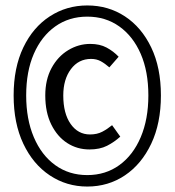

<svg xmlns="http://www.w3.org/2000/svg" viewBox="-20 -673 640 704"><path d="M300 11Q224 11 162.5 -30Q101 -71 65.5 -146Q30 -221 30 -323Q30 -425 65.5 -499Q101 -573 162.5 -613Q224 -653 300 -653Q377 -653 438 -613Q499 -573 534.5 -499Q570 -425 570 -323Q570 -221 534.5 -146Q499 -71 438 -30Q377 11 300 11ZM300 -31Q367 -31 417.5 -67.5Q468 -104 496 -170Q524 -236 524 -323Q524 -411 496 -475.5Q468 -540 417.5 -576Q367 -612 300 -612Q233 -612 182.5 -576Q132 -540 104 -475.5Q76 -411 76 -323Q76 -236 104 -170Q132 -104 182.5 -67.5Q233 -31 300 -31ZM308 -125Q263 -125 226.5 -148.5Q190 -172 168 -216.5Q146 -261 146 -323Q146 -381 169 -423.5Q192 -466 230 -489Q268 -512 311 -512Q346 -512 371 -498.5Q396 -485 415 -465L381 -426Q365 -440 349.5 -448.5Q334 -457 314 -457Q268 -457 240 -419.5Q212 -382 212 -323Q212 -257 239 -218.5Q266 -180 310 -180Q336 -180 355 -190Q374 -200 391 -214L421 -172Q399 -152 372.5 -138.5Q346 -125 308 -125Z"/></svg>

Font: SauceCodePro NFM
Style: Regular
Weight: 400
Monospace: yes
Designer: Paul D. Hunt, Teo Tuominen
Foundry: Adobe
Version: Version 2.042;hotconv 1.1.0;makeotfexe 2.6.0;Nerd Fonts 3.3.